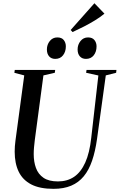

<svg xmlns="http://www.w3.org/2000/svg" viewBox="-20 -1186 758 1216"><path d="M650 -708.5 594.5 -306Q583.5 -227.5 563.2 -168.2Q543 -109 510.5 -69.5Q478 -30 430.8 -10Q383.5 10 319 10Q232 10 178 -18Q124 -46 98.5 -98.5Q73 -151 73 -225.5Q73 -242.5 74.2 -260Q75.5 -277.5 78 -296L133.5 -708.5L71 -725L73.5 -743H329.5L327 -725L255 -708.5L200.5 -300Q197.5 -276.5 195.5 -253.5Q193.5 -230.5 193.5 -209.5Q193.5 -161 207.8 -122Q222 -83 255.5 -60Q289 -37 347 -37Q406 -37 449 -66Q492 -95 519.8 -156.2Q547.5 -217.5 558 -314L603 -708L525.5 -725L528 -743H717.5L715.5 -725ZM330 -813Q305.5 -813 291.2 -829Q277 -845 277 -873Q277 -903 295.2 -926Q313.5 -949 343 -949Q371 -949 384 -932.2Q397 -915.5 397 -892.5Q397 -858.5 379.2 -835.8Q361.5 -813 330 -813ZM524.5 -813Q500 -813 485.8 -829Q471.5 -845 471.5 -873Q471.5 -903 489.8 -926Q508 -949 537.5 -949Q565 -949 578.2 -932.2Q591.5 -915.5 591.5 -892.5Q591.5 -858.5 573.8 -835.8Q556 -813 524.5 -813ZM439.5 -983 427.5 -996 578 -1165.5 641.5 -1099.5Q615.5 -1078 582.2 -1057.5Q549 -1037 512.2 -1018.2Q475.5 -999.5 439.5 -983Z"/></svg>

Font: Merriweather 144pt Medium
Style: Italic
Weight: 500
Italic angle: -7.8°
Version: Version 2.101